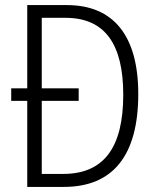

<svg xmlns="http://www.w3.org/2000/svg" viewBox="-20 -734 620 754"><path d="M243 -714H87V-387H24V-338H87V0H231C424 0 523 -124 523 -365C523 -593 426 -714 243 -714ZM237 -664C392 -664 464 -561 464 -362C464 -156 389 -51 228 -51H144V-338H289V-387H144V-664Z"/></svg>

Font: Noto Sans Display SemiCondensed Light
Style: Regular
Weight: 300
Width: 4
Designer: Monotype Design Team
Foundry: Monotype Imaging Inc.
Version: Version 1.900